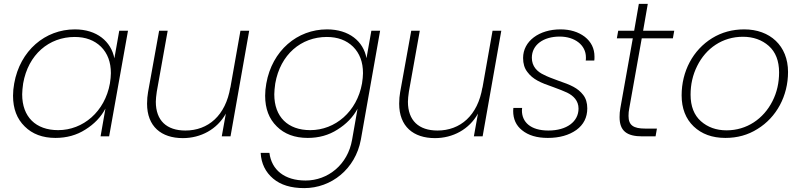

<svg xmlns="http://www.w3.org/2000/svg" viewBox="-20 -701 4121 987"><path d="M47 -209C47 -142 67 -90 107 -51C146 -12 199 8 265 8C322 8 374 -6 419 -35C464 -63 499 -99 522 -143L497 0H541L638 -543H593L568 -401C551 -488 478 -550 365 -550C212 -550 83 -441 53 -272C49 -250 47 -229 47 -209ZM94 -216C94 -231 96 -250 99 -272C125 -421 232 -511 364 -511C420 -511 465 -494 499 -461C533 -427 550 -382 550 -325C550 -310 548 -292 545 -272C519 -127 407 -32 279 -32C164 -32 94 -100 94 -216Z M736 -168C736 -51 809 9 920 9C1012 9 1096 -36 1141 -117L1120 0H1165L1261 -543H1216L1164 -249V-252C1140 -107 1050 -30 933 -30C837 -30 781 -81 781 -178C781 -191 783 -209 786 -230L842 -543H798L741 -227C738 -210 736 -190 736 -168Z M1384 217C1423 250 1476 266 1544 266C1683 266 1807 168 1835 17L1934 -543H1889L1864 -402C1848 -489 1774 -550 1661 -550C1508 -550 1379 -441 1349 -272C1345 -250 1343 -229 1343 -209C1343 -142 1363 -90 1403 -51C1442 -12 1495 8 1562 8C1619 8 1670 -6 1715 -35C1760 -63 1795 -99 1818 -142L1790 17C1768 146 1665 227 1551 227C1442 227 1376 172 1365 85H1320C1323 140 1345 184 1384 217ZM1395 -272C1421 -421 1528 -511 1660 -511C1716 -511 1761 -494 1795 -461C1829 -427 1846 -382 1846 -325C1846 -310 1844 -292 1841 -272C1815 -127 1703 -32 1575 -32C1460 -32 1390 -100 1390 -216C1390 -231 1392 -250 1395 -272Z M2032 -168C2032 -51 2105 9 2216 9C2308 9 2392 -36 2437 -117L2416 0H2461L2557 -543H2512L2460 -249V-252C2436 -107 2346 -30 2229 -30C2133 -30 2077 -81 2077 -178C2077 -191 2079 -209 2082 -230L2138 -543H2094L2037 -227C2034 -210 2032 -190 2032 -168Z M2663 -32C2696 -5 2740 8 2796 8C2856 8 2905 -6 2943 -33C2980 -60 2999 -97 2999 -144C2999 -172 2992 -195 2978 -213C2950 -249 2915 -264 2848 -287C2818 -298 2794 -307 2777 -316C2741 -332 2714 -360 2714 -404C2714 -471 2774 -513 2857 -513C2934 -513 2992 -470 2992 -406C2992 -399 2992 -393 2991 -390H3035C3036 -395 3036 -401 3036 -410C3036 -452 3019 -486 2986 -512C2953 -537 2911 -550 2861 -550C2752 -550 2669 -490 2669 -403C2669 -374 2676 -350 2691 -331C2719 -293 2758 -276 2825 -253C2855 -242 2878 -233 2895 -225C2928 -209 2954 -183 2954 -143C2954 -76 2894 -30 2799 -30C2707 -30 2663 -74 2663 -133C2663 -137 2664 -142 2664 -146H2619C2619 -141 2618 -136 2618 -131C2618 -89 2633 -56 2663 -32Z M3233 -504 3169 -145C3166 -130 3165 -114 3165 -99C3165 -28 3202 0 3282 0H3350L3357 -40H3297C3236 -40 3211 -57 3211 -105C3211 -118 3212 -132 3215 -145L3279 -504H3439L3446 -543H3286L3310 -681H3264L3240 -543H3158L3151 -504Z M3546 -51C3587 -12 3641 8 3709 8C3770 8 3825 -7 3874 -38C3972 -98 4031 -208 4031 -331C4031 -466 3938 -550 3806 -550C3745 -550 3690 -535 3641 -505C3542 -444 3484 -334 3484 -211C3484 -144 3505 -90 3546 -51ZM3564 -362C3609 -453 3694 -512 3799 -512C3852 -512 3897 -496 3932 -465C3967 -434 3985 -388 3985 -329C3985 -276 3974 -226 3951 -181C3905 -90 3819 -31 3715 -31C3662 -31 3618 -47 3583 -78C3548 -109 3530 -155 3530 -214C3530 -267 3541 -316 3564 -362Z"/></svg>

Font: Momo Neue ExtLt
Style: Italic
Weight: 200
Italic angle: -10°
Designer: Ninad Kale (Devanagari), Jonny Pinhorn (Latin)
Foundry: Indian Type Foundry
Version: 4.004